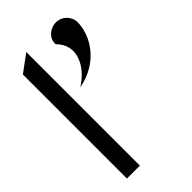

<svg xmlns="http://www.w3.org/2000/svg" viewBox="-202 -703 766 766"><g transform="rotate(-45 181.0 -320.5)"><path d="M337 -580C337 -614 309 -641 275 -641C241 -641 210 -614 213 -580C275 -519 235 -435 161 -389C284 -412 337 -510 337 -580ZM35 0H108V-641L35 -587Z"/></g></svg>

Font: Charger
Style: Regular
Weight: 400
Designer: Jasper
Foundry: Cannot Into Space Fonts
Version: Version 0.98